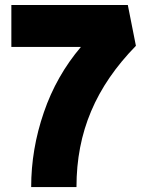

<svg xmlns="http://www.w3.org/2000/svg" viewBox="-20 -756 598 776"><path d="M496.6 -735.8H25.9V-566.4H307.1C241.2 -488.8 190.9 -400.4 157.2 -301.8C123 -202.6 106 -102.1 106 0H289.1C289.1 -222.2 366.7 -404.3 529.3 -570.8Z"/></svg>

Font: Estedad Black
Style: Regular
Weight: 900
Designer: Amin Abedi
Version: Version 7.3